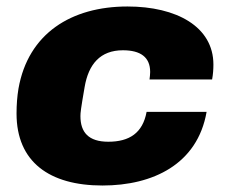

<svg xmlns="http://www.w3.org/2000/svg" viewBox="-20 -560 707 592"><path d="M296 12C452 12 589 -54 617 -215H432C420 -150 379 -123 314 -123C253 -123 228 -152 228 -202C228 -212 229 -223 241 -292C253 -362 289 -405 359 -405C413 -405 443 -384 443 -338C443 -331 442 -323 441 -315H634C637 -331 638 -347 638 -361C638 -478 524 -540 373 -540C200 -540 67 -457 37 -287C33 -263 31 -237 31 -210C31 -61 132 12 296 12Z"/></svg>

Font: Archivo Black
Style: Italic
Weight: 900
Italic angle: -10°
Designer: Hector Gatti
Foundry: Omnibus-Type
Version: Version 2.001